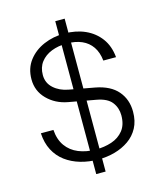

<svg xmlns="http://www.w3.org/2000/svg" viewBox="-127 -885 904 1065"><g transform="rotate(-15 325.0 -352.0)"><path d="M326 12Q271 12 223 -2Q175 -16 138 -43.5Q101 -71 79 -113Q57 -155 54 -211H126Q130 -155 156.5 -118Q183 -81 227 -63Q271 -45 326 -45Q375 -45 417 -59Q459 -73 485 -105.5Q511 -138 511 -192Q511 -235 486 -267.5Q461 -300 399 -311L244 -339Q174 -352 127.5 -399Q81 -446 81 -513Q81 -576 115 -620.5Q149 -665 204 -688.5Q259 -712 322 -712Q389 -712 441.5 -688.5Q494 -665 527 -620.5Q560 -576 566 -511H493Q488 -559 466 -591Q444 -623 407.5 -639Q371 -655 321 -655Q272 -655 233 -639.5Q194 -624 171 -594Q148 -564 148 -520Q148 -474 181.5 -444Q215 -414 265 -405L412 -378Q496 -362 537.5 -313.5Q579 -265 579 -195Q579 -141 558 -102Q537 -63 501 -38Q465 -13 420 -0.5Q375 12 326 12ZM292 87V-791H346V87Z"/></g></svg>

Font: Host Grotesk Light Light
Style: Regular
Weight: 300
Version: Version 1.003